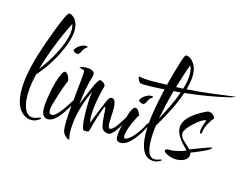

<svg xmlns="http://www.w3.org/2000/svg" viewBox="-121 -988 1686 1311"><g transform="rotate(20 721.5 -332.5)"><path d="M179 37C214 37 238 15 243 8C245 6 246 4 246 3C246 1 244 0 241 0C237 0 232 2 227 5C218 9 202 18 183 18C166 18 145 9 129 -20C110 -55 102 -102 102 -157C102 -192 105 -228 111 -267C189 -371 256 -523 256 -624C256 -661 247 -690 229 -711C221 -722 205 -731 192 -735C190 -736 188 -736 186 -736C175 -736 170 -721 159 -696C117 -571 75 -408 59 -296C54 -260 51 -222 51 -185C51 -82 77 11 153 33C161 36 170 37 179 37ZM118 -310C139 -429 180 -562 225 -675C233 -660 236 -641 236 -620C236 -537 181 -408 118 -310Z M325 -495C350 -495 345 -535 368 -552C374 -556 377 -559 377 -562C377 -565 374 -567 368 -567C335 -567 296 -529 296 -511C296 -508 297 -505 300 -503C308 -499 317 -495 325 -495ZM286 -7C345 -7 386 -102 408 -143C423 -170 433 -199 433 -211C433 -216 432 -219 429 -219C423 -219 359 -68 317 -48C312 -45 306 -44 301 -44C288 -44 282 -56 282 -80C282 -110 316 -261 331 -297C331 -313 313 -352 292 -352C264 -352 238 -203 238 -100C238 -44 249 -7 286 -7Z M471 75C474 75 475 74 475 71C475 69 475 67 474 66C465 46 461 7 461 -34C461 -135 490 -226 511 -287C510 -276 510 -264 510 -249C510 -158 528 -19 548 -19C569 -19 585 -19 585 -35C585 -50 619 -220 629 -220C641 -220 643 -93 670 -69C679 -60 692 -55 708 -55C745 -55 779 -136 807 -203C809 -209 810 -213 810 -216C810 -219 809 -221 807 -221C799 -221 784 -191 766 -156C748 -121 728 -91 711 -91C674 -91 713 -293 655 -293C639 -293 633 -285 622 -253C612 -221 571 -92 571 -83C562 -103 559 -137 559 -174C559 -233 568 -300 577 -349V-351C577 -371 542 -380 539 -381C530 -380 517 -366 496 -298C469 -217 459 -181 458 -177C460 -264 463 -308 479 -387C480 -391 480 -395 480 -399C480 -410 472 -429 433 -429C394 -429 373 -415 373 -412C371 -412 408 -407 411 -404C414 -385 413 -360 413 -331C413 -271 411 -196 411 -128C411 -64 413 -6 422 27C425 40 433 51 445 61C457 70 466 75 471 75Z M862 -327C887 -327 882 -367 905 -384C911 -388 914 -391 914 -394C914 -397 911 -399 905 -399C872 -399 833 -361 833 -343C833 -340 834 -337 837 -335C845 -331 854 -327 862 -327ZM808 -25C876 -25 932 -149 948 -191C951 -200 953 -206 953 -211C953 -215 952 -217 949 -217C943 -217 937 -208 931 -190C924 -172 910 -146 887 -112C881 -102 848 -63 831 -63C824 -63 820 -71 820 -87C820 -133 854 -221 868 -246C865 -251 860 -258 853 -269C846 -280 837 -285 828 -285C805 -285 792 -227 780 -136C776 -111 775 -91 775 -74C775 -41 783 -25 808 -25Z M1058 15C1090 15 1111 -2 1115 -7C1117 -9 1118 -10 1118 -11C1118 -13 1116 -13 1114 -13C1112 -13 1107 -12 1101 -9C1094 -6 1080 1 1065 1C1050 1 1034 -6 1022 -29C1005 -61 998 -114 998 -179C998 -182 998 -186 998 -189L999 -208C999 -211 999 -215 999 -218C1042 -306 1084 -405 1105 -494C1214 -515 1328 -545 1412 -574C1426 -579 1446 -590 1443 -589C1443 -590 1443 -590 1443 -590C1442 -590 1441 -589 1439 -589C1350 -569 1220 -539 1111 -523C1117 -552 1120 -579 1120 -604C1120 -651 1109 -690 1082 -715C1075 -727 1055 -737 1039 -740C1038 -740 1037 -740 1035 -740C1022 -740 1019 -725 1012 -698C999 -639 986 -573 975 -506C899 -498 855 -492 815 -492C802 -492 790 -493 777 -494C777 -494 777 -494 776 -494C776 -494 775 -493 775 -492C775 -491 776 -487 779 -481C783 -470 797 -453 802 -453C841 -453 901 -460 970 -471C961 -407 954 -345 951 -294C950 -277 948 -251 948 -222C948 -123 964 15 1058 15ZM1039 -513C1051 -573 1064 -633 1079 -686C1092 -665 1098 -638 1098 -603C1098 -578 1095 -550 1088 -519ZM1002 -270C1009 -337 1019 -409 1032 -481C1048 -484 1064 -486 1081 -489C1064 -420 1034 -343 1002 -270Z M1194 -48C1236 -48 1287 -67 1287 -108C1287 -114 1286 -120 1284 -126C1317 -142 1413 -189 1413 -207C1413 -208 1412 -208 1411 -208C1396 -208 1295 -155 1269 -144C1234 -175 1187 -195 1187 -235C1187 -272 1279 -370 1311 -370C1308 -357 1296 -321 1296 -294C1296 -285 1299 -271 1304 -271C1309 -271 1312 -277 1312 -290C1312 -322 1337 -377 1353 -395C1354 -398 1355 -399 1355 -400C1355 -413 1331 -432 1310 -432C1305 -432 1300 -431 1295 -428C1250 -402 1156 -343 1156 -269C1156 -199 1243 -145 1253 -130C1242 -122 1178 -95 1145 -95C1125 -95 1115 -90 1115 -79C1115 -64 1164 -48 1194 -48Z"/></g></svg>

Font: Comforter
Style: Regular
Weight: 400
Designer: Robert E. Leuschke
Foundry: Robert E. Leuschke
Version: Version 1.013; ttfautohint (v1.8.3)